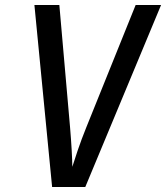

<svg xmlns="http://www.w3.org/2000/svg" viewBox="-20 -750 666 770"><path d="M189 0 118 -730H218L261 -239Q265 -192 267.5 -148Q270 -104 270 -81Q277 -104 292 -148Q307 -192 326 -239L524 -730H626L322 0Z"/></svg>

Font: JetBrains Mono NL Medium
Style: Italic
Weight: 500
Italic angle: -9°
Monospace: yes
Designer: Philipp Nurullin, Konstantin Bulenkov
Foundry: JetBrains
Version: Version 2.305; ttfautohint (v1.8.4.7-5d5b)